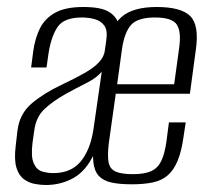

<svg xmlns="http://www.w3.org/2000/svg" viewBox="-20 -525 595 549"><path d="M111 4Q97 4 80 1Q63 -2 48.5 -12.5Q34 -23 27 -45.5Q20 -68 25 -109L30 -152Q36 -200 71 -229.5Q106 -259 155 -282Q195 -301 221.5 -316Q248 -331 263 -347Q278 -363 280 -382L284 -411Q288 -438 278.5 -451.5Q269 -465 251.5 -470Q234 -475 214 -475Q164 -475 145.5 -449Q127 -423 119 -374L113 -332H69L75 -378Q80 -415 94 -443.5Q108 -472 137.5 -488.5Q167 -505 218 -505Q270 -505 292.5 -490.5Q315 -476 320 -452.5Q325 -429 320 -400L271 -47L249 -85Q226 -36 190 -16Q154 4 111 4ZM132 -30Q183 -30 210.5 -63Q238 -96 247 -154L271 -320Q256 -302 227 -287.5Q198 -273 169 -257Q130 -235 106.5 -212.5Q83 -190 78 -152L73 -117Q68 -77 76.5 -58Q85 -39 101 -34.5Q117 -30 132 -30ZM357 2Q322 2 299 -3Q276 -8 263 -21.5Q250 -35 247 -61Q244 -87 250 -129L285 -383Q295 -448 327.5 -476.5Q360 -505 428 -505Q498 -505 524 -479Q550 -453 540 -383L523 -257H311L291 -115Q287 -80 290.5 -61Q294 -42 310.5 -34.5Q327 -27 360 -27Q393 -27 412 -35.5Q431 -44 441 -64.5Q451 -85 456 -121L463 -175H511L505 -135Q499 -92 488 -65.5Q477 -39 460 -24Q443 -9 417.5 -3.5Q392 2 357 2ZM315 -284H478L492 -386Q499 -433 486 -454Q473 -475 423 -475Q374 -475 355 -454Q336 -433 329 -386Z"/></svg>

Font: Alumni Sans Thin Light
Style: Italic
Weight: 300
Italic angle: -8°
Version: Version 1.016